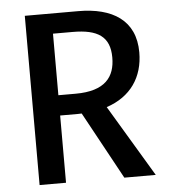

<svg xmlns="http://www.w3.org/2000/svg" viewBox="-52 -777 725 825"><g transform="rotate(-5 310.0 -365.0)"><path d="M199.5 0V-290H275L292.5 -290.5L451 0H586.5L402 -308.5C506.5 -343 562 -423.5 562 -531C562 -669.5 463 -730 316 -730H85.5V0ZM274 -377.5H199.5V-643H284.5C392 -643 444.5 -609.5 444.5 -519C444.5 -435.5 402 -377.5 274 -377.5Z"/></g></svg>

Font: Monaspace Neon Medium
Style: Regular
Weight: 500
Designer: Riley Cran & the Lettermatic Team
Foundry: Lettermatic
Version: Version 1.200 (Monaspace Neon)